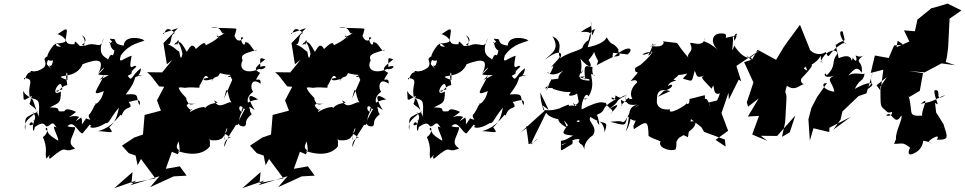

<svg xmlns="http://www.w3.org/2000/svg" viewBox="-20 -762 5373 1069"><path d="M291 -256C309 -239 308 -278 355 -289C338 -365 360 -383 355 -316C294 -339 321 -334 351 -342C434 -353 445 -421 438 -404C526 -437 566 -436 527 -351C548 -383 589 -408 526 -347C595 -335 617 -363 516 -307C525 -315 526 -303 560 -345C523 -262 477 -221 558 -255C539 -175 493 -179 516 -187C492 -157 512 -176 482 -130C454 -110 511 -83 459 -103C420 -44 446 -76 432 -108C389 -77 402 -88 421 -111C368 -131 324 -76 404 -139C330 -172 349 -138 331 -142C276 -138 341 -164 257 -164C307 -190 319 -184 319 -252C249 -215 318 -332 324 -281L327 -264ZM109 -256C113 -196 108 -214 119 -206C179 -241 151 -229 149 -195C133 -174 165 -180 189 -139C96 -102 128 -100 120 -37C104 -111 198 -120 160 -139C202 -101 142 -67 176 -101C150 -56 170 9 176 -76C110 -34 168 -127 166 -49C232 -99 227 -58 240 -58C264 -60 269 -99 295 -51C257 -78 305 -4 305 22C230 -22 258 -23 233 -43C244 -68 255 -22 219 1C248 68 228 92 238 121C303 55 236 110 258 122C370 27 318 100 399 64C348 35 387 2 399 -50C398 -59 382 -49 356 -59C391 -99 416 -21 439 -19C498 -87 469 -64 488 -65C467 -47 513 -41 568 -76C590 -74 590 -101 642 -163C633 -113 620 -81 588 -53C619 -14 600 -28 526 -32C622 -55 657 -152 657 -115C675 -187 733 -141 694 -199C689 -180 774 -235 757 -176C731 -221 768 -244 680 -236C768 -350 696 -324 775 -345C718 -343 759 -321 765 -382C708 -342 718 -301 691 -340C739 -363 685 -346 739 -390C728 -415 690 -340 713 -452C665 -437 636 -399 653 -454C703 -523 764 -524 784 -537C763 -553 672 -567 669 -508C599 -517 639 -548 604 -545C569 -554 623 -523 604 -517C646 -572 589 -507 588 -526C596 -537 588 -494 617 -481C605 -420 607 -491 581 -429C583 -443 509 -443 558 -552C537 -473 519 -539 451 -506C426 -506 475 -512 437 -566C465 -548 460 -525 435 -513C472 -504 466 -509 425 -506C402 -526 397 -543 395 -516C325 -511 372 -546 301 -572C365 -616 356 -608 343 -529C279 -504 269 -548 320 -502C263 -502 318 -538 278 -510C217 -433 248 -418 275 -426C267 -357 232 -434 269 -372C251 -405 216 -392 270 -459C191 -431 253 -428 226 -387C162 -342 151 -383 150 -359C124 -361 117 -297 113 -328C181 -321 128 -293 147 -217C194 -206 204 -211 195 -113L163 -206L120 -239Z M1239 -257C1250 -278 1252 -193 1275 -190C1248 -207 1202 -141 1171 -203C1231 -173 1133 -214 1105 -131C1161 -191 1068 -160 1037 -137C1053 -180 1061 -118 1019 -173C1030 -197 1039 -176 1078 -188C1041 -179 1034 -170 1017 -209C1029 -222 944 -254 973 -348L890 -289C993 -249 948 -285 1009 -273C1072 -282 1098 -263 1090 -284C1110 -311 1118 -361 1140 -329C1067 -315 1111 -315 1045 -381C1057 -312 1050 -373 1048 -345C1025 -264 1115 -288 1112 -336C1102 -286 1192 -345 1157 -308C1180 -350 1187 -318 1205 -355C1266 -335 1305 -356 1249 -337C1261 -318 1333 -387 1261 -353C1263 -333 1264 -339 1273 -317L1227 -212ZM706 270 723 264 868 219 816 280 947 220 1019 216 981 164 903 178 937 83 970 97C993 56 945 86 974 25C976 27 989 106 970 79C1092 120 1139 66 1149 52C1150 12 1143 1 1152 18C1252 30 1216 -44 1234 17C1226 14 1227 -17 1245 -51C1249 -17 1189 14 1227 -6C1227 -37 1270 19 1264 1C1288 -2 1224 0 1229 57C1253 -15 1279 -39 1294 -67C1326 -60 1292 -115 1350 -166C1315 -101 1284 -60 1339 -58C1364 -72 1329 -83 1381 -126C1352 -178 1361 -176 1398 -149C1347 -234 1366 -243 1417 -208C1349 -201 1321 -161 1326 -139C1300 -151 1313 -193 1339 -155C1328 -138 1322 -181 1373 -137C1373 -179 1332 -208 1390 -252C1373 -261 1371 -339 1431 -296C1435 -351 1377 -280 1428 -356C1392 -377 1394 -382 1457 -432C1422 -442 1430 -445 1429 -390C1482 -406 1451 -369 1423 -378C1346 -345 1306 -379 1331 -426C1314 -462 1353 -466 1411 -485C1390 -460 1378 -531 1345 -527C1340 -479 1301 -575 1335 -551C1348 -571 1307 -495 1283 -570C1233 -514 1288 -532 1296 -602C1281 -606 1199 -605 1152 -609C1227 -621 1201 -562 1234 -579C1151 -526 1202 -593 1201 -544C1191 -574 1227 -559 1126 -510C1123 -517 1124 -542 1071 -489C1043 -541 1027 -469 1018 -476C981 -548 970 -529 965 -508C959 -559 1001 -530 950 -512C972 -556 990 -492 996 -462C983 -405 982 -475 969 -509C993 -437 961 -504 913 -514C942 -514 922 -568 954 -578C893 -637 899 -556 887 -577L971 -606L890 -522L909 -404L941 -430L883 -359L799 -360L818 -343L866 -281L894 -279L854 -203L876 -146L785 -122L776 -13L727 4L659 49L697 91L735 104L746 158L765 123L845 231L712 257L718 196L618 284L612 287L739 243Z M1952 -257C1963 -278 1965 -193 1988 -190C1961 -207 1915 -141 1884 -203C1944 -173 1846 -214 1818 -131C1874 -191 1781 -160 1750 -137C1766 -180 1774 -118 1732 -173C1743 -197 1752 -176 1791 -188C1754 -179 1747 -170 1730 -209C1742 -222 1657 -254 1686 -348L1603 -289C1706 -249 1661 -285 1722 -273C1785 -282 1811 -263 1803 -284C1823 -311 1831 -361 1853 -329C1780 -315 1824 -315 1758 -381C1770 -312 1763 -373 1761 -345C1738 -264 1828 -288 1825 -336C1815 -286 1905 -345 1870 -308C1893 -350 1900 -318 1918 -355C1979 -335 2018 -356 1962 -337C1974 -318 2046 -387 1974 -353C1976 -333 1977 -339 1986 -317L1940 -212ZM1419 270 1436 264 1581 219 1529 280 1660 220 1732 216 1694 164 1616 178 1650 83 1683 97C1706 56 1658 86 1687 25C1689 27 1702 106 1683 79C1805 120 1852 66 1862 52C1863 12 1856 1 1865 18C1965 30 1929 -44 1947 17C1939 14 1940 -17 1958 -51C1962 -17 1902 14 1940 -6C1940 -37 1983 19 1977 1C2001 -2 1937 0 1942 57C1966 -15 1992 -39 2007 -67C2039 -60 2005 -115 2063 -166C2028 -101 1997 -60 2052 -58C2077 -72 2042 -83 2094 -126C2065 -178 2074 -176 2111 -149C2060 -234 2079 -243 2130 -208C2062 -201 2034 -161 2039 -139C2013 -151 2026 -193 2052 -155C2041 -138 2035 -181 2086 -137C2086 -179 2045 -208 2103 -252C2086 -261 2084 -339 2144 -296C2148 -351 2090 -280 2141 -356C2105 -377 2107 -382 2170 -432C2135 -442 2143 -445 2142 -390C2195 -406 2164 -369 2136 -378C2059 -345 2019 -379 2044 -426C2027 -462 2066 -466 2124 -485C2103 -460 2091 -531 2058 -527C2053 -479 2014 -575 2048 -551C2061 -571 2020 -495 1996 -570C1946 -514 2001 -532 2009 -602C1994 -606 1912 -605 1865 -609C1940 -621 1914 -562 1947 -579C1864 -526 1915 -593 1914 -544C1904 -574 1940 -559 1839 -510C1836 -517 1837 -542 1784 -489C1756 -541 1740 -469 1731 -476C1694 -548 1683 -529 1678 -508C1672 -559 1714 -530 1663 -512C1685 -556 1703 -492 1709 -462C1696 -405 1695 -475 1682 -509C1706 -437 1674 -504 1626 -514C1655 -514 1635 -568 1667 -578C1606 -637 1612 -556 1600 -577L1684 -606L1603 -522L1622 -404L1654 -430L1596 -359L1512 -360L1531 -343L1579 -281L1607 -279L1567 -203L1589 -146L1498 -122L1489 -13L1440 4L1372 49L1410 91L1448 104L1459 158L1478 123L1558 231L1425 257L1431 196L1331 284L1325 287L1452 243Z M2429 -256C2447 -239 2446 -278 2493 -289C2476 -365 2498 -383 2493 -316C2432 -339 2459 -334 2489 -342C2572 -353 2583 -421 2576 -404C2664 -437 2704 -436 2665 -351C2686 -383 2727 -408 2664 -347C2733 -335 2755 -363 2654 -307C2663 -315 2664 -303 2698 -345C2661 -262 2615 -221 2696 -255C2677 -175 2631 -179 2654 -187C2630 -157 2650 -176 2620 -130C2592 -110 2649 -83 2597 -103C2558 -44 2584 -76 2570 -108C2527 -77 2540 -88 2559 -111C2506 -131 2462 -76 2542 -139C2468 -172 2487 -138 2469 -142C2414 -138 2479 -164 2395 -164C2445 -190 2457 -184 2457 -252C2387 -215 2456 -332 2462 -281L2465 -264ZM2247 -256C2251 -196 2246 -214 2257 -206C2317 -241 2289 -229 2287 -195C2271 -174 2303 -180 2327 -139C2234 -102 2266 -100 2258 -37C2242 -111 2336 -120 2298 -139C2340 -101 2280 -67 2314 -101C2288 -56 2308 9 2314 -76C2248 -34 2306 -127 2304 -49C2370 -99 2365 -58 2378 -58C2402 -60 2407 -99 2433 -51C2395 -78 2443 -4 2443 22C2368 -22 2396 -23 2371 -43C2382 -68 2393 -22 2357 1C2386 68 2366 92 2376 121C2441 55 2374 110 2396 122C2508 27 2456 100 2537 64C2486 35 2525 2 2537 -50C2536 -59 2520 -49 2494 -59C2529 -99 2554 -21 2577 -19C2636 -87 2607 -64 2626 -65C2605 -47 2651 -41 2706 -76C2728 -74 2728 -101 2780 -163C2771 -113 2758 -81 2726 -53C2757 -14 2738 -28 2664 -32C2760 -55 2795 -152 2795 -115C2813 -187 2871 -141 2832 -199C2827 -180 2912 -235 2895 -176C2869 -221 2906 -244 2818 -236C2906 -350 2834 -324 2913 -345C2856 -343 2897 -321 2903 -382C2846 -342 2856 -301 2829 -340C2877 -363 2823 -346 2877 -390C2866 -415 2828 -340 2851 -452C2803 -437 2774 -399 2791 -454C2841 -523 2902 -524 2922 -537C2901 -553 2810 -567 2807 -508C2737 -517 2777 -548 2742 -545C2707 -554 2761 -523 2742 -517C2784 -572 2727 -507 2726 -526C2734 -537 2726 -494 2755 -481C2743 -420 2745 -491 2719 -429C2721 -443 2647 -443 2696 -552C2675 -473 2657 -539 2589 -506C2564 -506 2613 -512 2575 -566C2603 -548 2598 -525 2573 -513C2610 -504 2604 -509 2563 -506C2540 -526 2535 -543 2533 -516C2463 -511 2510 -546 2439 -572C2503 -616 2494 -608 2481 -529C2417 -504 2407 -548 2458 -502C2401 -502 2456 -538 2416 -510C2355 -433 2386 -418 2413 -426C2405 -357 2370 -434 2407 -372C2389 -405 2354 -392 2408 -459C2329 -431 2391 -428 2364 -387C2300 -342 2289 -383 2288 -359C2262 -361 2255 -297 2251 -328C2319 -321 2266 -293 2285 -217C2332 -206 2342 -211 2333 -113L2301 -206L2258 -239Z M3001 -175 3012 -145 2880 -26 2923 -57C2900 -68 2914 -49 2923 40C2961 36 3004 -23 2937 42C2941 21 2974 -35 3021 -135C3035 -105 3101 -90 3165 -92C3099 -15 3102 -15 3171 -7C3135 11 3135 18 3103 22C3106 91 3086 85 3166 40C3186 -18 3096 65 3108 43C3211 -5 3215 15 3201 24C3218 56 3216 23 3237 76C3227 59 3239 19 3281 -9C3313 -58 3246 -86 3268 -111C3344 -57 3372 -105 3346 -24C3347 -91 3277 -109 3317 -66C3308 -139 3292 -139 3278 -113C3382 -150 3298 -148 3408 -209C3356 -242 3405 -175 3407 -231C3448 -203 3432 -229 3466 -231C3382 -188 3455 -212 3359 -147C3435 -196 3430 -181 3378 -127C3413 -151 3359 -159 3353 -190C3340 -183 3340 -216 3219 -153C3212 -178 3240 -262 3257 -225C3296 -291 3267 -332 3272 -351C3317 -335 3270 -324 3279 -389C3242 -394 3226 -413 3239 -316C3245 -325 3171 -336 3239 -336C3187 -318 3277 -331 3260 -313C3244 -314 3169 -316 3229 -375C3195 -316 3231 -384 3211 -436C3260 -377 3287 -382 3256 -430C3217 -383 3290 -459 3287 -475C3309 -409 3317 -437 3302 -399C3428 -466 3379 -427 3394 -468L3474 -459C3513 -491 3482 -518 3398 -447C3458 -450 3413 -466 3424 -486C3388 -536 3390 -498 3358 -554C3346 -529 3309 -510 3252 -499C3267 -557 3296 -593 3214 -583C3264 -623 3280 -604 3269 -646C3279 -557 3269 -544 3293 -600C3266 -596 3263 -565 3250 -507C3283 -572 3225 -518 3224 -499C3213 -475 3106 -470 3066 -402C3128 -451 3117 -509 3015 -430C3047 -465 3102 -485 3056 -560C3126 -527 3078 -471 3096 -448C3098 -435 3041 -389 3052 -388C3071 -414 3054 -368 3040 -350C3012 -387 3032 -314 3116 -369C3058 -315 3125 -328 3048 -319C3041 -283 3059 -357 3023 -255C3027 -291 3039 -290 3013 -270C3094 -278 3041 -263 3053 -269C3142 -238 3155 -256 3157 -247C3120 -211 3217 -238 3190 -252C3211 -179 3181 -204 3250 -216C3221 -190 3244 -242 3200 -199C3207 -199 3198 -178 3169 -172C3188 -182 3085 -166 3099 -134C3063 -83 3121 -64 3139 -48C3107 -121 3119 -88 3169 -34C3174 -71 3152 -70 3156 -44C3213 -135 3219 -65 3189 -87C3231 -168 3185 -159 3168 -189C3220 -158 3211 -138 3217 -185C3205 -182 3155 -150 3145 -180C3100 -160 3073 -160 3093 -119C3113 -194 3100 -137 3005 -150C2995 -199 2991 -186 2988 -247L3035 -150Z M3676 -256C3742 -274 3725 -306 3700 -282C3702 -316 3775 -311 3729 -318C3807 -380 3724 -350 3730 -349C3795 -332 3832 -380 3782 -324C3839 -310 3829 -297 3848 -368C3862 -341 3854 -324 3901 -341C3875 -331 3894 -321 3942 -268C3966 -323 3937 -223 3988 -242C3971 -179 3942 -185 3981 -205C3901 -183 3932 -200 3935 -169C3907 -249 3902 -184 3905 -229C3909 -237 3861 -219 3819 -211C3820 -159 3787 -197 3803 -187C3797 -172 3694 -116 3711 -153C3630 -145 3638 -203 3637 -190C3640 -216 3625 -280 3712 -255L3643 -223ZM4133 -454C4169 -426 4175 -406 4163 -440C4166 -444 4125 -420 4068 -508C4046 -442 4066 -529 4060 -556C4113 -577 4058 -591 4068 -535C4089 -563 4071 -564 4096 -567C3981 -546 4038 -545 4018 -573C3950 -590 3924 -533 3978 -483C3902 -552 3892 -511 3906 -554C3897 -486 3819 -539 3823 -518C3847 -471 3800 -468 3813 -441C3730 -535 3768 -520 3730 -525C3681 -530 3660 -536 3676 -526C3667 -492 3622 -508 3595 -504C3684 -524 3586 -504 3616 -519C3607 -475 3566 -427 3610 -469C3581 -482 3524 -443 3586 -463C3656 -507 3566 -411 3526 -386C3601 -401 3571 -422 3517 -384C3507 -332 3567 -397 3491 -310C3555 -334 3499 -269 3563 -314C3542 -328 3469 -263 3501 -211C3467 -215 3429 -171 3444 -171C3424 -244 3450 -173 3484 -200C3488 -252 3455 -165 3468 -242C3448 -170 3502 -176 3528 -180C3463 -161 3496 -117 3464 -31C3504 -85 3480 -158 3542 -179C3470 -142 3470 -82 3449 -83C3419 -59 3497 -98 3377 -84C3472 -59 3458 -61 3474 -115C3528 -61 3527 -121 3509 -64C3548 -67 3494 -89 3510 -43C3579 -89 3589 -97 3591 -5C3618 14 3673 25 3655 30C3648 66 3721 83 3742 69C3753 28 3735 36 3761 5C3862 -51 3848 -68 3854 -86C3792 -91 3794 -68 3741 -32L3810 2L3827 -99L3885 -54L3900 -28L4016 15L4020 54L3964 17L4034 -34L3997 -132L4036 -246L4038 -208L4093 -319L4107 -309L4080 -395L4214 -485L4156 -440Z M4334 0 4351 -79 4353 -105 4359 -217C4359 -256 4344 -230 4361 -284C4407 -255 4422 -282 4458 -295C4452 -289 4431 -309 4443 -326C4505 -391 4526 -421 4460 -391C4518 -443 4484 -392 4483 -489C4480 -448 4444 -441 4475 -368C4419 -398 4501 -372 4551 -452C4544 -397 4579 -413 4549 -417C4579 -496 4656 -490 4639 -457C4606 -418 4640 -396 4582 -342C4574 -379 4543 -301 4651 -352C4560 -318 4617 -314 4625 -251C4555 -263 4551 -303 4584 -299L4530 -223L4498 -162L4481 -98L4489 21L4509 -48L4597 -27L4598 -51L4716 -111L4620 -40L4660 -96L4670 -141L4760 -227L4804 -242L4840 -360C4809 -286 4864 -321 4793 -257C4871 -294 4841 -325 4739 -267C4772 -333 4784 -299 4794 -353C4777 -340 4714 -380 4675 -309C4733 -376 4749 -401 4778 -357C4785 -423 4747 -409 4767 -436C4815 -479 4782 -430 4744 -454C4758 -413 4738 -420 4728 -441C4713 -389 4743 -479 4650 -438C4635 -501 4629 -520 4635 -513C4690 -555 4689 -510 4672 -586C4650 -597 4654 -559 4686 -518C4691 -509 4693 -531 4667 -518C4583 -467 4601 -420 4577 -473C4569 -463 4504 -435 4462 -525C4437 -497 4405 -468 4456 -511C4426 -535 4405 -498 4432 -508C4423 -490 4434 -535 4490 -485L4434 -624L4367 -533L4343 -499L4301 -429L4198 -485L4167 -430L4123 -416L4175 -303L4138 -192L4145 -168L4204 -214L4144 -113L4206 -117L4168 -13L4252 22L4216 -6L4307 -5L4408 -119L4377 -25Z M5011 -513 4958 -509 4928 -439 4851 -453 4828 -356 4898 -374 4883 -257 4860 -287 4918 -333 4882 -280C4883 -192 4879 -174 4898 -158C4931 -133 4913 -124 4983 -154C4910 -193 4983 -109 4914 -118C4943 -158 4960 -50 4997 -118C5012 -108 4962 -27 4969 14C5004 -17 4982 -29 4958 39C5006 39 5005 27 5048 61C5040 69 5026 112 5066 93C5110 75 5119 37 5120 22C5162 26 5185 49 5151 29C5146 20 5223 -27 5196 16C5269 17 5255 1 5233 -71L5192 -136L5186 -190C5222 -159 5177 -223 5183 -259C5230 -270 5174 -186 5244 -233C5182 -211 5194 -199 5106 -184C5162 -232 5110 -157 5114 -118C5029 -114 5066 -132 5039 -227L5043 -222L5101 -256L5119 -355L5039 -367L5128 -359L5222 -409L5298 -399L5246 -417L5253 -450L5259 -499L5267 -658L5333 -704L5256 -742L5179 -719L5167 -717L5088 -653L5074 -588L5013 -593L5043 -531L4964 -496L4955 -404L4978 -535Z"/></svg>

Font: Hussar Lance
Style: Italic
Weight: 700
Foundry: Cannot Into Space Fonts, PlusOne Fonts
Version: Version 2.27